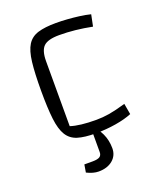

<svg xmlns="http://www.w3.org/2000/svg" viewBox="-128 -591 710 844"><g transform="rotate(-20 227.0 -169.0)"><path d="M234 8Q181 8 149 -2Q117 -12 100 -39.5Q83 -67 77 -118Q71 -169 71 -250Q71 -332 77 -383Q83 -434 100 -461Q117 -488 149.5 -498Q182 -508 234 -508Q260 -508 287.5 -506Q315 -504 342 -500.5Q369 -497 393 -491L382 -437Q342 -445 304 -449Q266 -453 229 -453Q176 -453 156 -433.5Q136 -414 136 -365V-61Q178 -47 256 -47Q286 -47 316.5 -52Q347 -57 395 -71L404 -20Q373 -7 327.5 0.5Q282 8 234 8ZM188 170Q163 170 133 155L139 119H178Q201 119 211 112.5Q221 106 221 91V-21H227Q250 -6 264.5 25.5Q279 57 279 94Q279 128 254 149Q229 170 188 170Z"/></g></svg>

Font: Changa ExtraLight
Style: Regular
Weight: 250
Designer: Eduardo Rodriguez Tunni
Foundry: Eduardo Rodriguez Tunni
Version: Version 3.002; ttfautohint (v1.8.2)